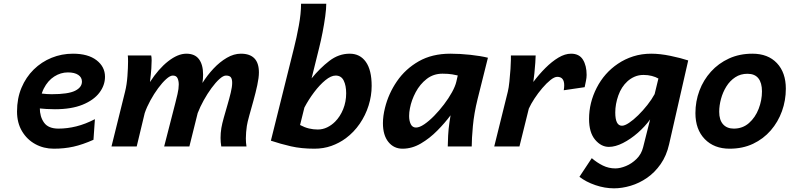

<svg xmlns="http://www.w3.org/2000/svg" viewBox="-20 -794 4281 1041"><path d="M494.6 -147.9 486.8 -36.1Q427.7 -9.8 378.2 1.2Q328.6 12.2 271.5 12.2Q216.8 12.2 171.6 -12.5Q126.5 -37.1 99.4 -82.5Q72.3 -127.9 72.3 -189.5Q72.3 -260.3 96.4 -317.9Q120.6 -375.5 162.8 -417Q205.1 -458.5 259.8 -480.7Q314.5 -502.9 375.5 -502.9Q457.5 -502.9 503.4 -467.5Q549.3 -432.1 549.3 -377.9Q549.3 -331.5 518.8 -291.3Q488.3 -251 427.7 -226.3Q367.2 -201.7 277.8 -201.7Q257.8 -201.7 231.7 -203.1Q205.6 -204.6 180.4 -207.3Q155.3 -210 138.2 -213.4V-297.9Q209.5 -283.2 260.3 -283.2Q349.6 -283.2 387 -301.8Q424.3 -320.3 424.3 -351.6Q424.3 -374.5 404.3 -387.9Q384.3 -401.4 348.1 -401.4Q309.1 -401.4 274.2 -379.2Q239.3 -356.9 217.5 -314.2Q195.8 -271.5 195.8 -209Q195.8 -161.1 219 -128.9Q242.2 -96.7 296.9 -96.7Q344.7 -96.7 393.8 -108.9Q442.9 -121.1 494.6 -147.9Z M1316.4 0H1179.7Q1177.7 -11.2 1176.8 -22.9Q1175.8 -34.7 1175.8 -46.4Q1175.8 -73.2 1180.2 -100.1Q1184.1 -123 1193.4 -156Q1202.6 -189 1213.1 -224.6Q1223.6 -260.3 1231.2 -292Q1238.8 -323.7 1238.8 -344.7Q1238.8 -365.2 1231.7 -374.8Q1224.6 -384.3 1205.1 -384.3Q1190.4 -384.3 1169.7 -365.5Q1148.9 -346.7 1126.7 -316.4Q1104.5 -286.1 1084.7 -250.5Q1064.9 -214.8 1051.8 -180.7L1006.8 0H870.1L930.7 -235.8Q935.5 -254.9 942.4 -283.9Q949.2 -313 949.2 -335.9Q949.2 -355.5 942.6 -369.9Q936 -384.3 917 -384.3Q902.3 -384.3 881.1 -365.2Q859.9 -346.2 837.4 -315.7Q814.9 -285.2 795.4 -249.5Q775.9 -213.9 764.6 -180.7L721.2 0H584.5L658.2 -297.4Q667.5 -334.5 670.9 -381.3Q674.3 -428.2 674.3 -460Q674.3 -485.4 672.9 -493.2H799.8Q802.2 -483.4 802.2 -466.3Q802.2 -450.2 800.5 -422.6Q798.8 -395 793 -349.1Q839.4 -420.9 891.8 -461.9Q944.3 -502.9 990.2 -502.9Q1036.6 -502.9 1058.8 -473.1Q1081.1 -443.4 1081.1 -389.6Q1081.1 -366.7 1077.6 -344.2Q1104 -386.2 1137.9 -422.4Q1171.9 -458.5 1210 -480.7Q1248 -502.9 1286.1 -502.9Q1383.8 -502.9 1383.8 -401.4Q1383.8 -373.5 1375 -332.5Q1366.2 -291.5 1354 -247.8Q1341.8 -204.1 1331.5 -167.2Q1321.3 -130.4 1318.4 -111.3Q1315.9 -94.2 1314.5 -77.6Q1313 -61 1313 -43.9Q1313 -20 1316.4 0Z M1630.4 -210.9 1606.9 -116.2Q1631.8 -103 1655.3 -97.4Q1678.7 -91.8 1703.1 -91.8Q1729.5 -91.8 1753.4 -103.3Q1777.3 -114.7 1796.9 -134.3Q1824.2 -161.6 1840.6 -201.9Q1856.9 -242.2 1856.9 -288.1Q1856.9 -330.1 1843.5 -357.2Q1830.1 -384.3 1799.8 -384.3Q1774.9 -384.3 1744.1 -359.1Q1713.4 -334 1683.3 -294.2Q1653.3 -254.4 1630.4 -210.9ZM1612.3 -773.9H1749Q1749 -747.1 1743.4 -705.6Q1737.8 -664.1 1729 -618.9Q1720.2 -573.7 1710.4 -534.7L1669.4 -369.1Q1714.4 -424.3 1765.4 -463.6Q1816.4 -502.9 1876 -502.9Q1932.1 -502.9 1963.6 -458.5Q1995.1 -414.1 1995.1 -328.1Q1995.1 -274.9 1978.5 -221.9Q1961.9 -168.9 1930.4 -123Q1898.9 -77.1 1855 -44.4Q1819.3 -18.1 1776.6 -2.9Q1733.9 12.2 1684.6 12.2Q1613.8 12.2 1557.4 -0.7Q1501 -13.7 1448.7 -31.2L1574.2 -534.7Q1587.9 -588.4 1600.1 -654.5Q1612.3 -720.7 1612.3 -773.9Z M2537.6 0H2407.7Q2407.7 -22 2409.7 -58.8Q2411.6 -95.7 2417 -131.3L2422.9 -168.9Q2392.1 -127.4 2350.8 -85.7Q2309.6 -43.9 2261.7 -15.9Q2213.9 12.2 2162.6 12.2Q2115.2 12.2 2085.7 -24.4Q2056.2 -61 2056.2 -126Q2056.2 -165 2067.4 -209.5Q2086.4 -286.6 2132.3 -353.5Q2178.2 -420.4 2250.5 -461.7Q2322.8 -502.9 2421.4 -502.9Q2474.6 -502.9 2530.5 -496.8Q2586.4 -490.7 2625.5 -481L2569.3 -256.3Q2550.3 -179.7 2543.9 -110.1Q2537.6 -40.5 2537.6 0ZM2454.1 -350.6 2461.9 -384.8Q2452.6 -387.2 2431.4 -390.9Q2410.2 -394.5 2378.9 -394.5Q2330.1 -394.5 2293.5 -366Q2256.8 -337.4 2233.9 -294.2Q2210.9 -251 2202.6 -207Q2198.2 -185.1 2198.2 -165.5Q2198.2 -138.2 2207.3 -120.4Q2216.3 -102.5 2235.4 -102.5Q2254.4 -102.5 2280.3 -120.1Q2306.2 -137.7 2334 -166Q2361.8 -194.3 2387.2 -227.8Q2412.6 -261.2 2430.4 -293.5Q2448.2 -325.7 2454.1 -350.6Z M2796.4 0H2659.7L2733.4 -297.4Q2738.3 -316.9 2741.9 -351.6Q2745.6 -386.2 2747.8 -419.7Q2750 -453.1 2750 -469.7V-493.2H2884.3Q2884.3 -481 2882.3 -453.4Q2880.4 -425.8 2877.4 -396.5Q2874.5 -367.2 2871.6 -349.6Q2902.3 -390.6 2937.3 -425.5Q2972.2 -460.4 3007.8 -481.7Q3043.5 -502.9 3076.2 -502.9Q3120.6 -502.9 3140.6 -470.5Q3160.6 -438 3160.6 -387.7Q3160.6 -372.6 3157 -355.7Q3153.3 -338.9 3149.9 -321.3L3036.6 -304.7Q3039.1 -320.8 3039.1 -331.1Q3039.1 -377.4 3001.5 -377.4Q2986.3 -377.4 2964.8 -360.4Q2943.4 -343.3 2920.4 -316.4Q2897.5 -289.6 2877.9 -259.8Q2858.4 -230 2847.2 -205.1Z M3711.4 -466.3 3607.9 -12.2Q3593.8 50.3 3562 95.7Q3530.3 141.1 3488.3 170.2Q3446.3 199.2 3399.7 213.1Q3353 227.1 3309.1 227.1Q3258.8 227.1 3208 209.7Q3157.2 192.4 3121.6 164.6L3188.5 63.5Q3216.8 87.9 3248.5 103.5Q3280.3 119.1 3316.4 119.1Q3342.3 119.1 3373.8 106.2Q3405.3 93.3 3431.4 67.6Q3457.5 42 3466.8 4.9L3504.9 -146.5Q3477.1 -107.9 3438 -73.7Q3398.9 -39.6 3357.7 -18.6Q3316.4 2.4 3281.2 2.4Q3239.3 2.4 3206.5 -36.6Q3173.8 -75.7 3173.8 -148.9Q3173.8 -237.3 3215.3 -318.1Q3256.8 -398.9 3330.1 -448.2Q3368.2 -474.1 3413.6 -488.5Q3459 -502.9 3510.7 -502.9Q3558.6 -502.9 3615 -491.2Q3671.4 -479.5 3711.4 -466.3ZM3529.3 -283.7 3549.8 -368.2Q3534.7 -377 3513.9 -382.3Q3493.2 -387.7 3469.2 -387.7Q3442.9 -387.7 3420.9 -378.2Q3398.9 -368.7 3381.8 -353Q3349.1 -323.2 3332.5 -276.4Q3315.9 -229.5 3315.9 -184.1Q3315.9 -112.3 3352.1 -112.3Q3367.2 -112.3 3390.6 -127.9Q3414.1 -143.6 3440.2 -169.2Q3466.3 -194.8 3490 -224.9Q3513.7 -254.9 3529.3 -283.7Z M3750.5 -180.7Q3750.5 -244.6 3772.2 -302.5Q3793.9 -360.4 3834.7 -405.5Q3875.5 -450.7 3932.4 -476.8Q3989.3 -502.9 4059.6 -502.9Q4144 -502.9 4192.4 -451.7Q4240.7 -400.4 4240.7 -313Q4240.7 -249.5 4219.7 -191.2Q4198.7 -132.8 4158.9 -86.9Q4119.1 -41 4063 -14.4Q4006.8 12.2 3936 12.2Q3851.6 12.2 3801 -40Q3750.5 -92.3 3750.5 -180.7ZM4032.7 -394Q3995.1 -394 3966.3 -375Q3937.5 -356 3918.2 -325Q3898.9 -293.9 3889.2 -257.8Q3879.4 -221.7 3879.4 -188Q3879.4 -143.6 3900.4 -120.1Q3921.4 -96.7 3958.5 -96.7Q4006.8 -96.7 4041 -127Q4075.2 -157.2 4093.3 -203.9Q4111.3 -250.5 4111.3 -298.8Q4111.3 -344.7 4091.8 -369.4Q4072.3 -394 4032.7 -394Z"/></svg>

Font: Andika
Style: Bold Italic
Weight: 700
Italic angle: -14°
Designer: Victor Gaultney, Annie Olsen, Julie Remington, Don Collingsworth, Eric Hays, Becca Hirsbrunner
Foundry: SIL International
Version: Version 6.101